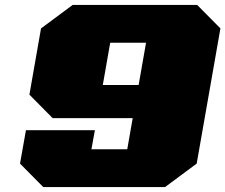

<svg xmlns="http://www.w3.org/2000/svg" viewBox="-20 -757 912 777"><path d="M155 0 61 -95 85 -230H364L350 -153H495L517 -279H193L99 -374L146 -642L274 -737H778L872 -642L776 -95L648 0ZM396 -413H541L571 -584H426Z"/></svg>

Font: Tomorrow ExtraBold
Style: Italic
Weight: 800
Italic angle: -10°
Designer: Tony de Marco, Monica Rizzolli
Foundry: Just in Type
Version: Version 2.002